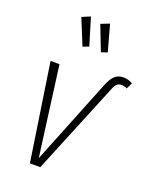

<svg xmlns="http://www.w3.org/2000/svg" viewBox="-149 -886 776 970"><g transform="rotate(20 239.5 -401.5)"><path d="M54 -522H102L166 -40L353 -506Q367 -539 384.5 -554.5Q402 -570 431 -570Q455 -570 479 -556L463 -523Q447 -531 434 -531Q419 -531 409.5 -523Q400 -515 392 -495L189 0H133ZM169 -803 213 -657 181 -645 124 -784ZM272 -802 311 -661 278 -650 226 -784Z"/></g></svg>

Font: Fira Sans Extra Condensed ExtraLight
Style: Italic
Weight: 275
Width: 3
Italic angle: -8°
Designer: Carrois Corporate & Edenspiekermann AG
Foundry: Carrois Corporate GbR & Edenspiekermann AG
Version: Version 4.203